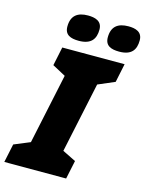

<svg xmlns="http://www.w3.org/2000/svg" viewBox="-171 -1010 835 1092"><g transform="rotate(15 246.5 -464.0)"><path d="M432 -775C505 -775 529 -812 529 -867C529 -918 487 -928 447 -928C385 -928 349 -901 349 -837C349 -788 384 -775 432 -775ZM194 -775C267 -775 292 -812 292 -867C292 -918 249 -928 209 -928C147 -928 111 -901 111 -837C111 -788 146 -775 194 -775ZM-36 0H328L351 -109L272 -148L360 -562L458 -604L481 -714H114L91 -604L169 -562L81 -148L-13 -109Z"/></g></svg>

Font: Noto Sans Black
Style: Italic
Weight: 900
Italic angle: -12°
Designer: Monotype Design Team
Foundry: Monotype Imaging Inc.
Version: Version 2.013